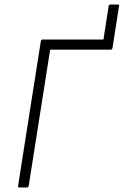

<svg xmlns="http://www.w3.org/2000/svg" viewBox="-20 -830 547 850"><path d="M65 0Q59 0 60 -7L161 -649Q163 -655 169 -655H438L461 -803Q462 -810 469 -810H502Q509 -810 507 -803L478 -618Q476 -610 470 -610H202L107 -7Q105 0 99 0Z"/></svg>

Font: Sofia Sans Semi Condensed Light
Style: Italic
Weight: 300
Italic angle: -9°
Version: Version 4.100